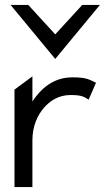

<svg xmlns="http://www.w3.org/2000/svg" viewBox="-20 -762 448 782"><path d="M371 -425C343 -438 333 -447 275 -447C197 -447 147 -401 112 -349V-451L39 -397V0H112V-191C112 -247 132 -292 159 -323C183 -351 219 -375 267 -375C312 -375 323 -368 341 -356ZM23 -742 205 -522 387 -742H315L205 -622L95 -742Z"/></svg>

Font: Charger
Style: Regular
Weight: 400
Designer: Jasper
Foundry: Cannot Into Space Fonts
Version: Version 0.98